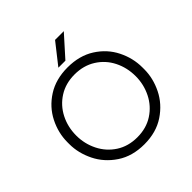

<svg xmlns="http://www.w3.org/2000/svg" viewBox="-242 -1141 1352 1352"><g transform="rotate(-45 433.5 -465.5)"><path d="M61 -358V-376Q61 -469 104.5 -555Q148 -641 232.5 -695Q317 -749 434 -749Q552 -749 636.5 -695Q721 -641 764 -555Q807 -469 807 -376V-357Q807 -268 764.5 -182Q722 -96 637.5 -39.5Q553 17 434 17Q315 17 230.5 -39.5Q146 -96 103.5 -182.5Q61 -269 61 -358ZM730 -366Q730 -451 694 -522.5Q658 -594 590.5 -636.5Q523 -679 434 -679Q345 -679 278 -636.5Q211 -594 174.5 -522.5Q138 -451 138 -366Q138 -284 174 -212Q210 -140 277 -96.5Q344 -53 434 -53Q524 -53 591 -96.5Q658 -140 694 -212Q730 -284 730 -366ZM509 -948H596L457 -793H387Z"/></g></svg>

Font: Sora-SIA Light
Style: Regular
Weight: 300
Designer: Jonathan Barnbrook, Julián Moncada
Foundry: Barnbrook Fonts
Version: Version 2.000